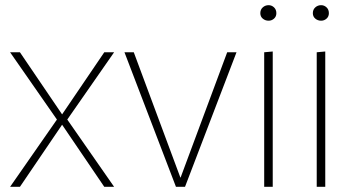

<svg xmlns="http://www.w3.org/2000/svg" viewBox="-20 -722 1361 742"><path d="M57 0H19L200 -260L19 -520H57L220 -280L383 -520H421L240 -260L421 0H383L220 -240Z M461 -520H497L677 -36H678L858 -520H894L695 0H660Z M1018 -642Q1005 -642 995.5 -650Q986 -658 986 -671Q986 -685 995.5 -693.5Q1005 -702 1018 -702Q1030 -702 1039 -693.5Q1048 -685 1048 -671Q1048 -658 1039 -650Q1030 -642 1018 -642ZM1001 -520 1034 -523V0H1001Z M1221 -642Q1208 -642 1198.5 -650Q1189 -658 1189 -671Q1189 -685 1198.5 -693.5Q1208 -702 1221 -702Q1233 -702 1242 -693.5Q1251 -685 1251 -671Q1251 -658 1242 -650Q1233 -642 1221 -642ZM1204 -520 1237 -523V0H1204Z"/></svg>

Font: Murecho ExtraLight
Style: Regular
Weight: 200
Designer: Neil Summerour
Foundry: Positype
Version: Version 1.010; ttfautohint (v1.8.3)